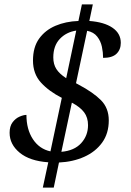

<svg xmlns="http://www.w3.org/2000/svg" viewBox="-20 -780 599 879"><path d="M201 -37Q116 -43 70 -81Q24 -119 24 -172Q24 -202 37.5 -220Q51 -238 69.5 -246Q88 -254 101 -254Q101 -188 130.5 -143Q160 -98 211 -87L263 -332Q204 -362 167.5 -402Q131 -442 131 -503Q131 -564 159 -603Q187 -642 234 -662Q281 -682 339 -684L355 -760H405L389 -684Q457 -679 495 -653Q533 -627 533 -584Q533 -553 513.5 -534Q494 -515 452 -515Q452 -540 446.5 -566Q441 -592 425 -612.5Q409 -633 379 -639L328 -399L339 -393Q407 -357 442.5 -321Q478 -285 478 -229Q478 -169 447.5 -127Q417 -85 365.5 -62Q314 -39 250 -36L226 79H176ZM329 -640Q283 -633 253.5 -601.5Q224 -570 224 -517Q224 -486 238 -464Q252 -442 283 -422ZM261 -85Q320 -90 351.5 -124.5Q383 -159 383 -207Q383 -242 365 -266Q347 -290 309 -310Z"/></svg>

Font: NotoSerif-Italic
Style: Regular
Weight: 400
Italic angle: -12°
Designer: Monotype Design Team
Foundry: Monotype Imaging Inc.
Version: Version 2.007; ttfautohint (v1.8) -l 8 -r 50 -G 200 -x 14 -D